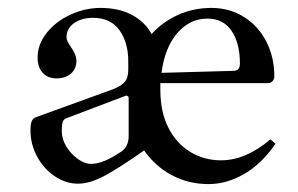

<svg xmlns="http://www.w3.org/2000/svg" viewBox="-20 -457 754 485"><path d="M676 -94Q640 -42 596 -17Q552 8 507 8Q456 8 414 -14.5Q372 -37 344 -77Q286 -36 247 -14.5Q208 7 177 7Q146 7 118 -12Q90 -31 73.5 -62Q57 -93 57 -127Q57 -143 60 -150.5Q63 -158 71 -161L264 -231Q287 -240 295.5 -250.5Q304 -261 304 -281V-302Q304 -350 281.5 -381Q259 -412 215 -412Q186 -412 167 -398.5Q148 -385 148 -363Q148 -354 158 -340Q173 -319 173 -303Q173 -283 159 -271Q145 -259 123 -259Q101 -259 88 -273Q75 -287 75 -312Q75 -345 98 -374Q121 -403 158 -420Q195 -437 234 -437Q280 -437 313 -419.5Q346 -402 363 -371Q391 -402 430 -419.5Q469 -437 514 -437Q560 -437 596.5 -414Q633 -391 653 -351.5Q673 -312 673 -264Q673 -257 668.5 -252Q664 -247 656 -247H385V-231Q385 -174 405.5 -134Q426 -94 461 -73Q496 -52 538 -52Q601 -52 663 -105ZM388 -273 568 -278Q578 -278 582 -282.5Q586 -287 586 -297Q586 -348 565 -379Q544 -410 504 -410Q459 -410 427.5 -373Q396 -336 388 -273ZM305 -210Q305 -213 302.5 -214.5Q300 -216 297 -215L147 -158Q141 -156 138.5 -149Q136 -142 136 -126Q136 -106 147.5 -87Q159 -68 176.5 -55.5Q194 -43 210 -43Q242 -43 289 -76Q305 -89 305 -113Z"/></svg>

Font: Ibarra Real Nova
Style: Regular
Weight: 400
Designer: Jose Maria Ribagorda & Octavio Pardo
Foundry: Jose Maria Ribagorda
Version: Version 1.014